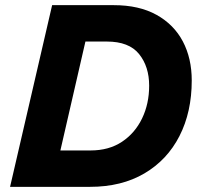

<svg xmlns="http://www.w3.org/2000/svg" viewBox="-20 -724 778 744"><path d="M19 0 182 -704H421Q519 -704 586.5 -666.5Q654 -629 688.5 -563.5Q723 -498 723 -412Q723 -290 675.5 -197Q628 -104 539.5 -52Q451 0 329 0ZM214 -141H331Q402 -141 452.5 -174.5Q503 -208 530.5 -265Q558 -322 558 -392Q558 -466 519 -514.5Q480 -563 394 -563H311Z"/></svg>

Font: Prodigy Sans
Style: Bold Italic
Weight: 700
Italic angle: -13°
Designer: Wei Huang
Foundry: Wei Huang
Version: Version 1.003; ttfautohint (v1.8.3)